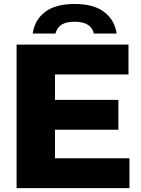

<svg xmlns="http://www.w3.org/2000/svg" viewBox="-20 -970 728 990"><path d="M263.5 -154H647.5V0H65.5V-740H642.5V-586H263.5V-455H590.5V-301H263.5ZM365 -949.5Q463.5 -949.5 517.5 -908Q571.5 -866.5 581.5 -797H464Q449.5 -858 365 -858Q320.5 -858 296.8 -842.2Q273 -826.5 266 -797H148.5Q158.5 -867 212.2 -908.2Q266 -949.5 365 -949.5Z"/></svg>

Font: Encode Sans Semi Expanded ExBd
Style: Regular
Weight: 800
Width: 6
Designer: Multiple Designers
Foundry: Impallari Type
Version: Version 2.000